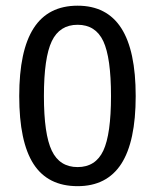

<svg xmlns="http://www.w3.org/2000/svg" viewBox="-20 -636 540 668"><path d="M366.2 -301.8Q366.2 -435.5 339.4 -492.7Q312.5 -549.8 250 -549.8Q187.5 -549.8 160.2 -492.7Q132.8 -435.5 132.8 -301.8Q132.8 -168.9 160.2 -111.8Q187.5 -54.7 250 -54.7Q312.5 -54.7 339.4 -111.8Q366.2 -168.9 366.2 -301.8ZM452.1 -301.8Q452.1 -143.6 401.9 -65.9Q351.6 11.7 250 11.7Q146.5 11.7 96.7 -65.4Q46.9 -142.6 46.9 -301.8Q46.9 -460 97.2 -538.1Q147.5 -616.2 250 -616.2Q351.6 -616.2 401.9 -538.1Q452.1 -460 452.1 -301.8Z"/></svg>

Font: BabelStone Flags
Style: Regular
Weight: 400
Designer: Andrew West
Foundry: BabelStone
Version: Version 4.12